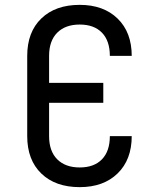

<svg xmlns="http://www.w3.org/2000/svg" viewBox="-20 -760 640 790"><path d="M308 10Q208 10 150 -46Q92 -102 92 -200V-530Q92 -628 150 -684Q208 -740 308 -740Q406 -740 464 -683.5Q522 -627 522 -530H432Q432 -592 399.5 -625.5Q367 -659 308 -659Q249 -659 215.5 -625.5Q182 -592 182 -530V-419H405V-337H182V-200Q182 -138 215.5 -104.5Q249 -71 308 -71Q367 -71 399.5 -104.5Q432 -138 432 -200H522Q522 -103 464 -46.5Q406 10 308 10Z"/></svg>

Font: JetBrainsMonoNL NFM
Style: Regular
Weight: 400
Monospace: yes
Designer: Philipp Nurullin, Konstantin Bulenkov
Foundry: JetBrains
Version: Version 2.304; ttfautohint (v1.8.4.7-5d5b);Nerd Fonts 3.3.0